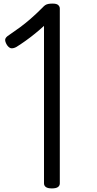

<svg xmlns="http://www.w3.org/2000/svg" viewBox="-20 -1035 539 1069"><path d="M269 14Q246 14 235.5 6.5Q225 -1 225 -14V-891Q201 -869 174.5 -847.5Q148 -826 122 -807.5Q96 -789 72 -774Q58 -766 45 -766Q32 -766 19 -784Q7 -804 9 -816Q11 -828 32 -841Q63 -862 91.5 -883Q120 -904 150.5 -930.5Q181 -957 217 -993Q225 -1002 232 -1006.5Q239 -1011 248.5 -1013Q258 -1015 273 -1015Q296 -1015 304.5 -1006.5Q313 -998 313 -988V-14Q313 -1 302.5 6.5Q292 14 269 14Z"/></svg>

Font: Playwrite ES
Style: Regular
Weight: 400
Designer: Veronika Burian, José Scaglione
Foundry: TypeTogether
Version: Version 1.002